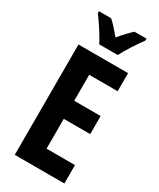

<svg xmlns="http://www.w3.org/2000/svg" viewBox="-232 -1005 891 1076"><g transform="rotate(30 213.5 -466.5)"><path d="M164 -773H284C305 -815 349 -882 378 -921V-933H300C275 -910 254 -888 224 -852C196 -885 171 -914 149 -933H70V-921C99 -882 146 -812 164 -773ZM385 0V-119H201V-312H372V-429H201V-597H385V-714H64V0Z"/></g></svg>

Font: Noto Sans Georgian ExtraCondensed Bold
Style: Regular
Weight: 700
Width: 2
Designer: Monotype Design Team, Akaki Razmadze
Foundry: Google LLC
Version: Version 2.005